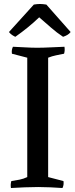

<svg xmlns="http://www.w3.org/2000/svg" viewBox="-20 -940 379 965"><path d="M222 -50 299 -30Q302 -11 294 5Q267 3 233.5 1.5Q200 0 172 0Q144 0 103.5 1.5Q63 3 35 5Q32 -14 37 -30Q58 -33 78 -37Q98 -41 117 -50V-650L40 -670Q37 -689 45 -705Q72 -704 105.5 -702Q139 -700 167 -700Q196 -700 236 -702Q276 -704 304 -705Q307 -686 302 -670Q282 -666 262 -662Q242 -658 222 -650ZM297 -755Q265 -776 235.5 -802Q206 -828 177 -853Q149 -826 118 -801Q87 -776 57 -755Q50 -758 41 -764Q32 -770 25 -779L150 -917Q167 -920 181 -920Q194 -920 213 -917L335 -779Q328 -770 318.5 -764.5Q309 -759 297 -755Z"/></svg>

Font: Alike
Style: Regular
Weight: 400
Designer: Sveta Sebyakina
Foundry: Cyreal (www.cyreal.org)
Version: Version 1.301; ttfautohint (v1.8.4.7-5d5b)